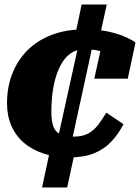

<svg xmlns="http://www.w3.org/2000/svg" viewBox="-20 -683 619 849"><path d="M288 13Q225 13 174 -3.5Q123 -20 86.5 -51Q50 -82 30.5 -126.5Q11 -171 11 -227Q11 -296 33.5 -355Q56 -414 99.5 -458.5Q143 -503 206.5 -528Q270 -553 354 -553Q420 -553 465.5 -542Q511 -531 539.5 -517.5Q568 -504 579 -495L545 -335H397L432 -494Q447 -493 455.5 -484.5Q464 -476 467 -465Q470 -454 469 -445Q468 -436 464 -434Q456 -444 440.5 -451Q425 -458 404 -461.5Q383 -465 355 -465Q318 -465 292.5 -447Q267 -429 250 -398Q233 -367 223.5 -330.5Q214 -294 210.5 -257Q207 -220 207 -189Q207 -148 216 -123.5Q225 -99 247.5 -89Q270 -79 308 -79Q347 -79 372.5 -94Q398 -109 416 -133.5Q434 -158 450 -185L526 -134Q504 -91 473.5 -58Q443 -25 398 -6Q353 13 288 13ZM166 146 203 -27 230 -44 329 -493 308 -507 341 -663H452L420 -516L393 -498L293 -39L314 -25L277 146Z"/></svg>

Font: Roboto Serif 20pt Black
Style: Italic
Weight: 900
Italic angle: -10°
Version: Version 1.008